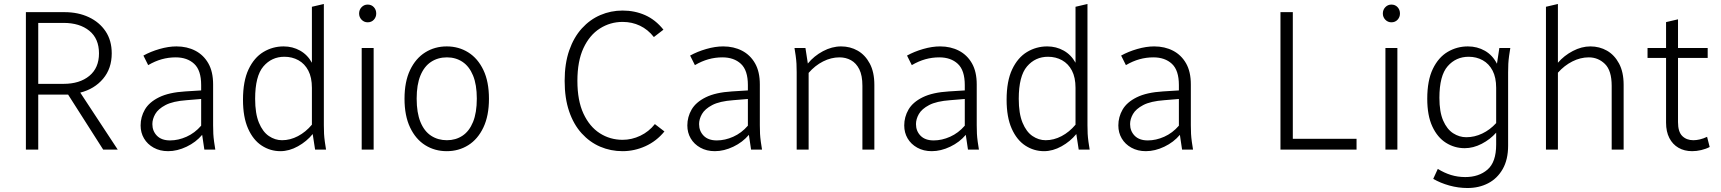

<svg xmlns="http://www.w3.org/2000/svg" viewBox="-20 -751 8639 964"><path d="M110 0V-690H304Q372 -690 425.5 -665Q479 -640 510 -594Q541 -548 541 -483Q541 -407 497.5 -355.5Q454 -304 383 -286L571 0H498L322 -276H172V0ZM172 -330H299Q380 -330 428.5 -370Q477 -410 477 -483Q477 -557 428.5 -596.5Q380 -636 299 -636H172Z M686 -121Q686 -164 707.5 -201Q729 -238 778.5 -262.5Q828 -287 910 -292L990 -297V-324Q990 -398 955 -430.5Q920 -463 862 -463Q826 -463 792 -453.5Q758 -444 724 -424L700 -472Q736 -492 781 -505Q826 -518 866 -518Q919 -518 960.5 -496.5Q1002 -475 1026 -433Q1050 -391 1050 -327V-122Q1050 -97 1051 -79Q1052 -61 1055 -39L1061 0H1006L995 -74Q964 -37 917 -14.5Q870 8 824 8Q783 8 751.5 -9.5Q720 -27 703 -56Q686 -85 686 -121ZM745 -128Q745 -93 768 -69.5Q791 -46 834 -46Q875 -46 916.5 -64.5Q958 -83 990 -120V-254L917 -248Q848 -243 811 -223.5Q774 -204 759.5 -178.5Q745 -153 745 -128Z M1200 -250Q1200 -344 1228 -403Q1256 -462 1302.5 -490Q1349 -518 1404 -518Q1449 -518 1486.5 -497Q1524 -476 1546 -436V-717L1606 -731V-122Q1606 -97 1607 -79Q1608 -61 1611 -39L1617 0H1562L1550 -78Q1520 -41 1476 -16.5Q1432 8 1388 8Q1337 8 1294 -20Q1251 -48 1225.5 -105.5Q1200 -163 1200 -250ZM1261 -255Q1261 -181 1280 -135Q1299 -89 1330 -68Q1361 -47 1396 -47Q1437 -47 1476 -67.5Q1515 -88 1546 -125V-310Q1546 -362 1528 -396.5Q1510 -431 1478.5 -448.5Q1447 -466 1408 -466Q1344 -466 1302.5 -417.5Q1261 -369 1261 -255Z M1796 0V-510H1856V0ZM1783 -683Q1783 -702 1795.5 -715Q1808 -728 1826 -728Q1845 -728 1857 -715Q1869 -702 1869 -683Q1869 -665 1857 -652Q1845 -639 1826 -639Q1808 -639 1795.5 -652Q1783 -665 1783 -683Z M2011 -255Q2011 -341 2039 -399.5Q2067 -458 2115 -488Q2163 -518 2223 -518Q2283 -518 2331 -488Q2379 -458 2407 -399.5Q2435 -341 2435 -255Q2435 -170 2407 -111Q2379 -52 2331 -22Q2283 8 2223 8Q2163 8 2115 -22Q2067 -52 2039 -111Q2011 -170 2011 -255ZM2072 -256Q2072 -185 2091 -138.5Q2110 -92 2144.5 -69.5Q2179 -47 2224 -47Q2268 -47 2302 -69.5Q2336 -92 2355 -138.5Q2374 -185 2374 -256Q2374 -326 2355 -372Q2336 -418 2302 -440.5Q2268 -463 2224 -463Q2179 -463 2144.5 -440.5Q2110 -418 2091 -372Q2072 -326 2072 -256Z M2815 -345Q2815 -432 2838 -498Q2861 -564 2901.5 -608.5Q2942 -653 2994.5 -675.5Q3047 -698 3106 -698Q3167 -698 3219 -675Q3271 -652 3311 -602L3263 -565Q3233 -603 3193 -622Q3153 -641 3106 -641Q3044 -641 2992 -608Q2940 -575 2909.5 -509.5Q2879 -444 2879 -345Q2879 -246 2909.5 -180.5Q2940 -115 2991.5 -82Q3043 -49 3106 -49Q3152 -49 3195 -69.5Q3238 -90 3268 -128L3316 -91Q3276 -42 3220.5 -17Q3165 8 3106 8Q3046 8 2993.5 -14.5Q2941 -37 2900.5 -81.5Q2860 -126 2837.5 -192Q2815 -258 2815 -345Z M3431 -121Q3431 -164 3452.5 -201Q3474 -238 3523.5 -262.5Q3573 -287 3655 -292L3735 -297V-324Q3735 -398 3700 -430.5Q3665 -463 3607 -463Q3571 -463 3537 -453.5Q3503 -444 3469 -424L3445 -472Q3481 -492 3526 -505Q3571 -518 3611 -518Q3664 -518 3705.5 -496.5Q3747 -475 3771 -433Q3795 -391 3795 -327V-122Q3795 -97 3796 -79Q3797 -61 3800 -39L3806 0H3751L3740 -74Q3709 -37 3662 -14.5Q3615 8 3569 8Q3528 8 3496.5 -9.5Q3465 -27 3448 -56Q3431 -85 3431 -121ZM3490 -128Q3490 -93 3513 -69.5Q3536 -46 3579 -46Q3620 -46 3661.5 -64.5Q3703 -83 3735 -120V-254L3662 -248Q3593 -243 3556 -223.5Q3519 -204 3504.5 -178.5Q3490 -153 3490 -128Z M3969 -510H4024L4036 -432Q4067 -470 4112 -494Q4157 -518 4203 -518Q4249 -518 4286.5 -496.5Q4324 -475 4347 -432Q4370 -389 4370 -325V0H4310V-320Q4310 -372 4294.5 -403Q4279 -434 4253 -448.5Q4227 -463 4195 -463Q4153 -463 4112.5 -442.5Q4072 -422 4040 -385V0H3980V-388Q3980 -413 3979 -431Q3978 -449 3975 -471Z M4520 -121Q4520 -164 4541.5 -201Q4563 -238 4612.5 -262.5Q4662 -287 4744 -292L4824 -297V-324Q4824 -398 4789 -430.5Q4754 -463 4696 -463Q4660 -463 4626 -453.5Q4592 -444 4558 -424L4534 -472Q4570 -492 4615 -505Q4660 -518 4700 -518Q4753 -518 4794.5 -496.5Q4836 -475 4860 -433Q4884 -391 4884 -327V-122Q4884 -97 4885 -79Q4886 -61 4889 -39L4895 0H4840L4829 -74Q4798 -37 4751 -14.5Q4704 8 4658 8Q4617 8 4585.5 -9.5Q4554 -27 4537 -56Q4520 -85 4520 -121ZM4579 -128Q4579 -93 4602 -69.5Q4625 -46 4668 -46Q4709 -46 4750.5 -64.5Q4792 -83 4824 -120V-254L4751 -248Q4682 -243 4645 -223.5Q4608 -204 4593.5 -178.5Q4579 -153 4579 -128Z M5034 -250Q5034 -344 5062 -403Q5090 -462 5136.5 -490Q5183 -518 5238 -518Q5283 -518 5320.5 -497Q5358 -476 5380 -436V-717L5440 -731V-122Q5440 -97 5441 -79Q5442 -61 5445 -39L5451 0H5396L5384 -78Q5354 -41 5310 -16.5Q5266 8 5222 8Q5171 8 5128 -20Q5085 -48 5059.5 -105.5Q5034 -163 5034 -250ZM5095 -255Q5095 -181 5114 -135Q5133 -89 5164 -68Q5195 -47 5230 -47Q5271 -47 5310 -67.5Q5349 -88 5380 -125V-310Q5380 -362 5362 -396.5Q5344 -431 5312.5 -448.5Q5281 -466 5242 -466Q5178 -466 5136.5 -417.5Q5095 -369 5095 -255Z M5595 -121Q5595 -164 5616.5 -201Q5638 -238 5687.5 -262.5Q5737 -287 5819 -292L5899 -297V-324Q5899 -398 5864 -430.5Q5829 -463 5771 -463Q5735 -463 5701 -453.5Q5667 -444 5633 -424L5609 -472Q5645 -492 5690 -505Q5735 -518 5775 -518Q5828 -518 5869.5 -496.5Q5911 -475 5935 -433Q5959 -391 5959 -327V-122Q5959 -97 5960 -79Q5961 -61 5964 -39L5970 0H5915L5904 -74Q5873 -37 5826 -14.5Q5779 8 5733 8Q5692 8 5660.5 -9.5Q5629 -27 5612 -56Q5595 -85 5595 -121ZM5654 -128Q5654 -93 5677 -69.5Q5700 -46 5743 -46Q5784 -46 5825.5 -64.5Q5867 -83 5899 -120V-254L5826 -248Q5757 -243 5720 -223.5Q5683 -204 5668.5 -178.5Q5654 -153 5654 -128Z M6409 0V-690H6471V-54H6791V0Z M6936 0V-510H6996V0ZM6923 -683Q6923 -702 6935.5 -715Q6948 -728 6966 -728Q6985 -728 6997 -715Q7009 -702 7009 -683Q7009 -665 6997 -652Q6985 -639 6966 -639Q6948 -639 6935.5 -652Q6923 -665 6923 -683Z M7146 -255Q7146 -347 7174 -405Q7202 -463 7248.5 -490.5Q7295 -518 7350 -518Q7397 -518 7435.5 -496Q7474 -474 7496 -431L7508 -510H7563L7557 -471Q7554 -449 7553 -431Q7552 -413 7552 -388V-20Q7552 50 7525 97.5Q7498 145 7452 169Q7406 193 7348 193Q7302 193 7257 180.5Q7212 168 7176 147L7199 97Q7231 117 7265 127.5Q7299 138 7337 138Q7405 138 7448.5 100.5Q7492 63 7492 -25V-85Q7462 -51 7419.5 -29Q7377 -7 7334 -7Q7283 -7 7240 -34Q7197 -61 7171.5 -116Q7146 -171 7146 -255ZM7207 -260Q7207 -189 7226 -145.5Q7245 -102 7276 -82Q7307 -62 7342 -62Q7383 -62 7422 -80.5Q7461 -99 7492 -133V-310Q7492 -362 7474 -396.5Q7456 -431 7424.5 -448.5Q7393 -466 7354 -466Q7290 -466 7248.5 -418.5Q7207 -371 7207 -260Z M7742 0V-717L7802 -731V-436Q7833 -472 7877 -495Q7921 -518 7965 -518Q8011 -518 8048.5 -496.5Q8086 -475 8109 -432Q8132 -389 8132 -325V0H8072V-320Q8072 -397 8038 -430Q8004 -463 7957 -463Q7915 -463 7874.5 -442.5Q7834 -422 7802 -386V0Z M8252 -460V-510H8345V-640L8405 -654V-510H8554V-460H8405V-138Q8405 -89 8426.5 -68Q8448 -47 8482 -47Q8497 -47 8514.5 -51Q8532 -55 8551 -64L8564 -13Q8545 -3 8521.5 2.5Q8498 8 8476 8Q8437 8 8407.5 -9Q8378 -26 8361.5 -58Q8345 -90 8345 -135V-460Z"/></svg>

Font: Radio Canada Light
Style: Regular
Weight: 300
Designer: Charles Daoud, Etienne Aubert Bonn, Alexandre Saumier Demers, Jacques Le Bailly
Foundry: Radio-Canada
Version: Version 2.104;gftools[0.9.28.dev5+ged2979d]